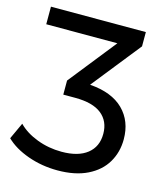

<svg xmlns="http://www.w3.org/2000/svg" viewBox="-130 -613 767 897"><g transform="rotate(15 253.5 -164.5)"><path d="M494 -19Q494 43 464.5 93Q435 143 376 172Q317 201 232 201Q156 201 88.5 177Q21 153 -20 113L17 33Q52 69 108.5 90.5Q165 112 228 112Q308 112 351.5 77.5Q395 43 395 -19Q395 -80 352.5 -114Q310 -148 224 -148H167V-216L349 -445H5V-530H464V-461L276 -225Q383 -217 438.5 -162Q494 -107 494 -19Z"/></g></svg>

Font: CMG Sans Medium
Style: Regular
Weight: 500
Designer: Julieta Ulanovsky
Foundry: Julieta Ulanovsky
Version: Version 7.200